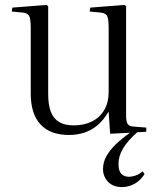

<svg xmlns="http://www.w3.org/2000/svg" viewBox="-20 -535 645 781"><path d="M476 226Q452 226 435 216.5Q418 207 408.5 190Q399 173 399 153Q399 125 413 100Q427 75 452 51Q477 27 509 5L428 9L422 -80H421Q401 -46 376.5 -25.5Q352 -5 323 4.5Q294 14 260 14Q185 14 145 -28.5Q105 -71 105 -155V-422Q105 -457 99 -469.5Q93 -482 71 -484L28 -488L30 -504L169 -515L176 -510V-152Q176 -109 186.5 -81Q197 -53 220 -39Q243 -25 280 -25Q322 -25 354 -41Q386 -57 404 -87.5Q422 -118 422 -162V-422Q422 -457 416 -469.5Q410 -482 388 -484L345 -488L347 -504L486 -515L493 -510V-65Q493 -40 499.5 -30.5Q506 -21 525 -20L575 -16V1L538 3Q500 37 481 68Q462 99 462 132Q462 160 473.5 172Q485 184 504 184Q517 184 531.5 179Q546 174 560 162L568 173Q555 193 539.5 204.5Q524 216 508 221Q492 226 476 226Z"/></svg>

Font: Literata 60pt Light
Style: Regular
Weight: 300
Designer: Latin by Veronika Burian and Jose Scaglione. Greek by Irene Vlachou. Cyrillic by Vera Evstafieva.
Foundry: TypeTogether
Version: Version 3.103;gftools[0.9.29]